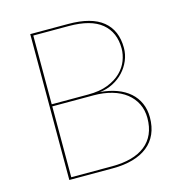

<svg xmlns="http://www.w3.org/2000/svg" viewBox="-104 -795 844 890"><g transform="rotate(-15 318.0 -350.0)"><path d="M120 0V-700H302Q413.5 -700 468.2 -655.2Q523 -610.5 523 -526Q523 -495 510.8 -466Q498.5 -437 477.2 -414Q456 -391 426.5 -375.8Q397 -360.5 362.5 -357Q407 -353.5 442.8 -340.2Q478.5 -327 503.8 -304.8Q529 -282.5 542.5 -252Q556 -221.5 556 -184Q556 -139.5 540.8 -105Q525.5 -70.5 496.2 -47.2Q467 -24 424.8 -12Q382.5 0 329 0ZM132 -350V-10H329Q379.5 -10 419.5 -21Q459.5 -32 487.2 -53.8Q515 -75.5 529.5 -108.2Q544 -141 544 -184Q544 -222 528.8 -252.8Q513.5 -283.5 485.8 -305.2Q458 -327 418.2 -338.5Q378.5 -350 330 -350ZM132 -360H307Q363 -360 402 -375.5Q441 -391 465.5 -415.2Q490 -439.5 501 -468.8Q512 -498 512 -526Q512 -604 460.2 -647Q408.5 -690 302 -690H132Z"/></g></svg>

Font: Lato TR Hairline
Style: Regular
Weight: 250
Designer: Lukasz Dziedzic
Foundry: Lukasz Dziedzic
Version: Version 1.104 2013